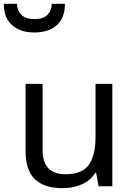

<svg xmlns="http://www.w3.org/2000/svg" viewBox="-55 -975 693 1005"><path d="M533 -536V0H461L448 -71H444Q418 -29 372 -9.5Q326 10 274 10Q177 10 128 -36.5Q79 -83 79 -185V-536H168V-191Q168 -63 287 -63Q376 -63 410.5 -113Q445 -163 445 -257V-536ZM125 -805Q52 -805 8.5 -843Q-35 -881 -35 -955H34Q34 -921 56.5 -898Q79 -875 125 -875Q172 -875 194 -898Q216 -921 216 -955H285Q285 -881 242 -843Q199 -805 125 -805Z"/></svg>

Font: Noto Sans Tifinagh Rhissa Ixa
Style: Regular
Weight: 400
Designer: JamraPatel
Foundry: JamraPatel LLC
Version: Version 2.006; ttfautohint (v1.8.4.7-5d5b)